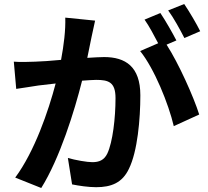

<svg xmlns="http://www.w3.org/2000/svg" viewBox="-20 -886 1040 959"><path d="M900 -866 820 -834C848 -796 880 -737 901 -696L980 -730C963 -765 926 -828 900 -866ZM49 -578 61 -442C92 -447 144 -454 172 -459L258 -469C222 -332 153 -130 56 1L186 53C278 -94 352 -331 390 -483C419 -485 444 -487 460 -487C522 -487 557 -476 557 -396C557 -297 543 -176 516 -119C500 -86 475 -76 441 -76C415 -76 357 -86 319 -97L340 35C374 42 422 49 460 49C536 49 591 27 624 -43C667 -130 681 -292 681 -410C681 -554 606 -601 500 -601C479 -601 450 -599 416 -597L437 -700C442 -725 449 -757 455 -783L306 -798C308 -735 299 -662 285 -587C234 -582 187 -579 156 -578C119 -577 86 -575 49 -578ZM781 -821 702 -788C725 -756 750 -708 770 -670L680 -631C751 -543 822 -367 848 -256L975 -314C947 -403 872 -570 812 -663L861 -684C842 -721 806 -784 781 -821Z"/></svg>

Font: Noto Sans Mono CJK HK
Style: Bold
Weight: 700
Designer: Ryoko NISHIZUKA 西塚涼子 (kana, bopomofo & ideographs); Paul D. Hunt (Latin, Greek & Cyrillic); Sandoll Communications 산돌커뮤니
Foundry: Adobe
Version: Version 2.004;hotconv 1.0.118;makeotfexe 2.5.65603